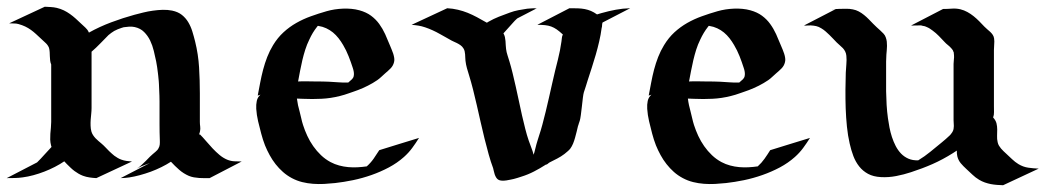

<svg xmlns="http://www.w3.org/2000/svg" viewBox="-47 -525 3096 567"><path d="M85.2 -505.1Q94.2 -504.6 103.1 -504.2Q112.1 -503.7 120.8 -501.7Q131.8 -499 141.5 -494.4Q151.1 -489.7 159.8 -483.5Q168.5 -477.3 176.5 -470.1Q184.6 -462.9 192.4 -455.3Q198.5 -449.5 204.8 -443.8Q211.2 -438.2 214.8 -430.4L215.6 -428.7Q247.1 -446.3 281.7 -459.2Q316.4 -472.2 349.4 -481.2Q361.8 -484.6 376 -488Q390.1 -491.5 404.8 -493.5Q419.4 -495.6 433.8 -496Q448.2 -496.3 461.2 -493.7Q478.8 -490 490.1 -481Q501.5 -471.9 508.9 -459.5Q516.4 -447 521 -432.1Q525.6 -417.2 529.3 -402.1Q538.6 -364.3 540.9 -325.9Q543.2 -287.6 543.2 -249V-165.3Q543.2 -158.2 544.2 -151.4Q545.2 -144.5 543.7 -137.5Q542.5 -131.3 540.5 -127.4L543.2 -128.4Q552.2 -119.4 561.5 -108.4Q570.8 -97.4 580.7 -86.9Q590.6 -76.4 601.2 -67.5Q611.8 -58.6 623.8 -53.5Q634 -49.3 645 -48.7Q656 -48.1 666.7 -48.1L572 1Q564.7 1 556.8 1.1Q548.8 1.2 541 0.6Q533.2 0 525.5 -1.3Q517.8 -2.7 510.7 -5.6Q494.9 -12.5 482.2 -23.6Q469.5 -34.7 457.8 -47.4Q445.1 -39.1 429.7 -31.5Q414.3 -23.9 398.1 -17.9Q381.8 -12 365.5 -7.6Q349.1 -3.2 334.5 -1Q328.9 0 321.9 0.4Q314.9 0.7 309.3 1L395.8 -43.7L371.1 -34.2Q367.7 -32.2 364.3 -30.8Q360.8 -29.3 357.4 -27.6Q356.9 -27.3 357.3 -27.6Q357.7 -27.8 358.4 -28.3Q359.1 -28.8 360.1 -29.3Q361.1 -29.8 361.6 -30Q362.1 -30.5 362.8 -30.9Q363.5 -31.2 364 -31.7Q363 -31.2 362.5 -31.2Q361.3 -30.8 362.3 -31.2Q363.3 -31.7 365.2 -32.7L371.8 -38.6Q378.2 -44.2 383.8 -50Q389.4 -55.9 395.8 -62.3Q399.7 -66.2 403.9 -69.7Q408.2 -73.2 412.4 -76.9L417.5 -81.8L417.7 -82Q418.5 -83.3 419.3 -84.2Q420.2 -85.2 420.7 -86.4Q424.1 -92 424.7 -97.9Q425.3 -103.8 425 -110.1Q424.6 -122.6 424.3 -134Q424.1 -145.5 424.1 -157Q424.1 -168.5 424.1 -180.9Q424.1 -193.4 424.1 -207.8Q424.1 -215.1 424.1 -225Q424.1 -234.9 423.8 -242.2Q423.3 -259.5 422.4 -276.4Q422.1 -281.7 421.8 -285.8Q421.4 -289.8 421 -293.5Q420.7 -297.1 420.3 -301Q419.9 -304.9 419.2 -310.3Q418 -319.6 417 -327.1Q416 -334.7 414.1 -344Q411.1 -358.4 407.2 -374.6Q403.3 -390.9 396.4 -405.3Q389.4 -419.7 378.5 -430.5Q367.7 -441.4 350.8 -445.1Q342.8 -446.8 334.6 -446.3Q326.4 -445.8 318.4 -444.6L311.8 -442.6Q306.2 -440.7 300.8 -438.6Q295.4 -436.5 290.3 -433.6Q285.9 -430.9 281.7 -427.9Q277.6 -424.8 273.4 -421.4Q261 -408.9 248.9 -396.4Q236.8 -383.8 223.4 -372.3V-206.3Q223.4 -197.8 222.4 -189Q221.4 -180.2 220.8 -171.4Q220.2 -162.6 220.5 -153.8Q220.7 -145 222.9 -136.7Q224.6 -130.9 227.8 -126Q231 -121.1 235 -116.8Q239 -112.5 243.5 -108.8Q248 -105 252.4 -101.3Q258.8 -95.9 264.3 -90Q269.8 -84 275.6 -78.4Q279.1 -75.2 283.1 -71.5Q287.1 -67.9 290.5 -65.2Q295.4 -61.8 300.4 -58.7Q305.4 -55.7 311 -53.7Q318.8 -50.8 326.7 -49.7Q334.5 -48.6 342.8 -48.1L237.5 1Q227.3 0.5 217.4 -1Q207.5 -2.4 198 -5.9Q191.2 -8.5 184.8 -12.2Q178.5 -15.9 172.9 -20Q166.7 -24.7 161.3 -29.9Q155.8 -35.2 150.4 -40.5L142.8 -48.6Q129.9 -39.8 114.9 -32.1Q99.9 -24.4 83.9 -18.2Q67.9 -12 51.6 -7.6Q35.4 -3.2 20 -1.2Q8.1 0.5 -3.7 0.7Q-15.4 1 -27.1 1L62.5 -45.4Q73.7 -56.4 84 -68.1Q94.2 -79.8 105.2 -91.1Q104.7 -92.3 104.4 -93.3Q104 -94.2 103.8 -95.5Q101.6 -104 101.3 -112.7Q101.1 -121.3 101.7 -130.1Q102.3 -138.9 103.3 -147.7Q104.2 -156.5 104.2 -165V-334.5Q101.8 -340.3 101.1 -346.4Q100.3 -352.5 100.2 -358.8Q100.1 -365 99.7 -371.2Q99.4 -377.4 97.7 -383.8Q94.2 -392.3 87.6 -398.2Q81.1 -404.1 74.7 -410.2Q66.9 -417.7 59.4 -424.4Q52 -431.2 44.2 -436.8Q36.4 -442.4 27.5 -446.7Q18.6 -450.9 7.8 -453.9Q1.2 -455.8 -6.1 -455.7Q-13.4 -455.6 -20 -456.1ZM106.9 -50Q107.7 -50 106.7 -49.9Q105.7 -49.8 104.5 -49.6Q105 -49.6 106.9 -50ZM420.2 -85Q419.7 -84.5 419.7 -84.2Q420.2 -84.7 420.4 -85.1Q420.7 -85.4 420.2 -85Z M709.7 -203.6Q709 -216.1 711.3 -226.9Q713.6 -237.8 722.2 -245.4L714.1 -242.7Q717.8 -261.7 721.4 -281.1Q725.1 -300.5 730.1 -319.6Q735.1 -338.6 742.2 -356.8Q749.3 -375 759.5 -391.8Q772.9 -413.8 790.3 -429.7Q807.6 -445.6 828 -457.2Q848.4 -468.8 871 -476.9Q893.6 -485.1 917.5 -491.9Q928.7 -495.1 941 -497.1Q953.4 -499 965.8 -499.5Q978.3 -500 990.6 -498.9Q1002.9 -497.8 1014.4 -494.6Q1034.7 -489 1048.7 -478.6Q1062.7 -468.3 1072.9 -454.3Q1083 -440.4 1090.5 -424Q1097.9 -407.5 1105 -389.9Q1107.2 -384.5 1109.7 -378.5Q1112.3 -372.6 1114.3 -366.3Q1116.2 -360.1 1117.2 -353.8Q1118.2 -347.4 1116.7 -341.6Q1114 -330.6 1106.3 -322.9Q1098.6 -315.2 1090.3 -308.3Q1084.7 -303.5 1079 -298Q1073.2 -292.5 1067.1 -288.3Q1054 -279.3 1039.4 -272Q1024.9 -264.6 1010 -259Q1005.6 -257.3 998.9 -255Q992.2 -252.7 984.9 -250.1Q977.5 -247.6 970.2 -245.2Q962.9 -242.9 956.8 -241.5Q929.7 -234.6 902.5 -233.3Q875.2 -231.9 847.4 -233.2L829.8 -233.9Q831.1 -223.9 833.1 -214.2Q835.2 -204.6 837.9 -195.3Q840.6 -185.3 842.7 -175.5Q844.7 -165.8 847.9 -156Q853 -139.9 860.5 -123.8Q867.9 -107.7 878.1 -93.3Q888.2 -78.9 900.9 -66.8Q913.6 -54.7 929 -46.4Q941.4 -39.8 954.6 -36.3Q967.8 -32.7 981.3 -31.5Q994.9 -30.3 1008.7 -31Q1022.5 -31.7 1036.1 -33.7Q1047.6 -43.9 1056.3 -56.3Q1064.9 -68.6 1073 -81.5Q1102.5 -90.8 1131.7 -99.7Q1160.9 -108.6 1190.4 -117.7Q1180.7 -102.1 1170.2 -87.9Q1159.7 -73.7 1145.8 -61.3Q1126 -43.7 1101.4 -30.6Q1076.9 -17.6 1050.2 -8.2Q1023.4 1.2 995.8 7Q968.3 12.7 942.4 15.6Q926.5 17.3 910 18.2Q893.6 19 877.3 17.8Q861.1 16.6 845.3 12.7Q829.6 8.8 814.9 1Q800.3 -6.8 788.5 -17.3Q776.6 -27.8 766.8 -40.3Q757.1 -52.7 749.4 -66.8Q741.7 -80.8 735.6 -95.7Q732.2 -104.2 729.5 -112.9Q726.8 -121.6 724.4 -130.4Q719.5 -148.4 715.2 -166.9Q710.9 -185.3 709.7 -203.6ZM866.5 -408.2Q859.4 -393.8 854.5 -378.4Q849.6 -363 845.9 -347.4Q842.3 -331.8 839.2 -315.9Q836.2 -300 833.3 -284.4Q846.9 -285.2 860.2 -284.8Q873.5 -284.4 886.5 -284.4Q896 -284.4 905.4 -284.3Q914.8 -284.2 924.3 -283.7Q938.7 -283 952.9 -281.9Q967 -280.8 981.4 -281.2L992.4 -291L994.9 -294.2Q996.1 -296.1 996.6 -297.1Q997.1 -298.1 997.6 -300.3Q998.8 -306.2 997.8 -312.4Q996.8 -318.6 994.9 -324.2Q989.3 -341.8 982.4 -359.1Q975.6 -376.5 966.3 -392.1Q960.2 -402.6 952.8 -412.1Q945.3 -421.6 936.3 -429.1Q927.2 -436.5 916.5 -441.5Q905.8 -446.5 893.1 -448.5Q892.1 -448.5 891.6 -448.7L889.4 -446Q882.3 -437 876.8 -427.9Q871.3 -418.7 866.5 -408.2ZM998 -297.6Q997.6 -296.9 997.1 -296.3Q996.6 -295.7 996.1 -294.9Q997.1 -296.1 997.8 -297.2Q998.5 -298.3 998 -297.6ZM911.9 -467Q911.6 -467 911.4 -466.8Q911.6 -466.8 911.6 -466.9Q911.6 -467 911.9 -467Z M1273.7 -500.7Q1290.5 -499.8 1305.4 -496.2Q1320.3 -492.7 1334.2 -487.1Q1348.1 -481.4 1361.6 -474.2Q1375 -467 1389.4 -458.7L1390.9 -458L1395.3 -460.7Q1410.6 -469.5 1426.1 -475.6Q1441.7 -481.7 1458.5 -487.8Q1470.9 -492.4 1483.9 -494.9Q1496.8 -497.3 1510 -499.3Q1514.2 -499.8 1519.4 -500Q1524.7 -500.2 1528.3 -500.5H1532.7Q1533.4 -500.5 1534.8 -500.6Q1536.1 -500.7 1535.4 -500.5L1531.7 -499.3Q1536.9 -500.7 1538.6 -500.7L1480.7 -470.7L1479.5 -469.7Q1476.3 -467 1473.6 -464.1Q1470.9 -461.2 1468.3 -458.3Q1460.9 -450.4 1454 -442.4Q1447 -434.3 1439.7 -426.5Q1442.6 -421.6 1444 -415.8Q1445.3 -409.9 1445.8 -403.8Q1446.3 -397.7 1446.5 -391.7Q1446.8 -385.7 1447.5 -380.4Q1448.7 -370.8 1451.8 -361.6Q1454.8 -352.3 1457.5 -343.3Q1462.2 -327.9 1466.8 -309Q1471.4 -290 1476.1 -269.2Q1480.7 -248.3 1485.4 -226.6Q1490 -204.8 1494.6 -184.1Q1499.3 -163.3 1504.2 -144.4Q1509 -125.5 1514.2 -110.4Q1517.6 -99.9 1521.9 -89.4Q1526.1 -78.9 1528.8 -68.1Q1531.5 -75.7 1533.2 -83.4Q1534.9 -91.1 1537.1 -98.9Q1538.8 -105.2 1540.9 -111.6Q1543 -117.9 1544.9 -124.3Q1549.8 -138.7 1554.7 -157Q1559.6 -175.3 1564.5 -195.3Q1569.3 -215.3 1574.1 -236.3Q1578.9 -257.3 1583.4 -277.5Q1587.9 -297.6 1592.3 -315.9Q1596.7 -334.2 1600.6 -349.1Q1604 -362.5 1606.6 -376Q1609.1 -389.4 1611.1 -402.8Q1611.8 -407.7 1612.3 -413.1Q1612.8 -418.5 1615.2 -423.1Q1605.2 -432.4 1597.2 -438Q1589.1 -443.6 1580.7 -446.7Q1572.3 -449.7 1562.6 -450.7Q1553 -451.7 1539.8 -451.7L1634.5 -500.7Q1648.4 -500.7 1659.4 -500.4Q1670.4 -500 1679.9 -498.2Q1689.5 -496.3 1698.1 -492.7Q1706.8 -489 1716.1 -482.4Q1719.7 -483.6 1723.3 -484.6Q1726.8 -485.6 1730.2 -486.6Q1750.7 -492.4 1771.6 -496.3Q1792.5 -500.2 1814 -500.7L1732.4 -458.5Q1731 -454.6 1731 -450.2Q1731 -445.8 1729.7 -442.1Q1727.1 -422.1 1722.5 -402.6Q1718 -383.1 1712.4 -363.6Q1706.8 -344.2 1700.6 -325.1Q1694.3 -305.9 1688.2 -286.9Q1685.5 -278.3 1682.9 -269.7Q1680.2 -261 1677.2 -252.4Q1675.8 -248 1674.3 -236.2Q1672.9 -224.4 1671.4 -210.8Q1669.9 -197.3 1668.3 -185.4Q1666.7 -173.6 1665.3 -169.2L1663.8 -164.8Q1663.8 -164.6 1663.7 -164.3Q1663.6 -164.1 1663.6 -163.8V-164.1L1663.1 -162.4Q1663.1 -162.1 1662.8 -161.9Q1662.6 -161.1 1662.2 -159.8Q1661.9 -158.4 1661.4 -157Q1660.9 -155.5 1660.5 -154.3Q1660.2 -153.1 1659.9 -152.8Q1658 -145 1655.9 -136.1Q1653.8 -127.2 1651.2 -118.2Q1648.7 -109.1 1645.3 -100.8Q1641.8 -92.5 1637.2 -86.2Q1633.8 -81.8 1628.9 -77.8Q1624 -73.7 1619.9 -70.3Q1609.9 -62.7 1598.9 -57Q1587.9 -51.3 1576.7 -45.7Q1573.7 -44.2 1570.9 -41.5Q1568.1 -38.8 1564.9 -38.8Q1547.9 -27.8 1530.2 -18.7Q1512.5 -9.5 1492.9 -3.4Q1487.3 -1.7 1481.7 0.2Q1476.1 2.2 1470.5 3.4Q1467.3 3.9 1461.3 5.4Q1455.3 6.8 1448.5 7.8Q1441.7 8.8 1435.1 8.5Q1428.5 8.3 1424.1 5.4Q1420.4 2.9 1418 -1.2Q1415.5 -5.4 1413.9 -10.1Q1412.4 -14.9 1411.3 -19.8Q1410.2 -24.7 1409.2 -28.6Q1402.3 -46.9 1396.1 -69.2Q1389.9 -91.6 1383.9 -115.6Q1377.9 -139.6 1372.3 -164.8Q1366.7 -189.9 1361.1 -214.2Q1355.5 -238.5 1349.9 -260.9Q1344.2 -283.2 1338.4 -302Q1335 -313 1331.9 -323.7Q1328.9 -334.5 1327.6 -345.7Q1327.1 -350.1 1327 -355Q1326.9 -359.9 1326.5 -364.6Q1326.2 -369.4 1325.1 -373.9Q1324 -378.4 1321.5 -382.3Q1318.1 -387.9 1312.6 -391.7Q1307.1 -395.5 1301.5 -398.2Q1297.9 -400.1 1293.9 -401.7Q1290 -403.3 1286.4 -405.3Q1277.8 -410.2 1269.2 -415Q1260.5 -419.9 1252 -424.6Q1247.3 -427.2 1241.5 -430.3Q1235.6 -433.3 1230.7 -435.5Q1226.1 -437.7 1219.7 -440.2Q1213.4 -442.6 1208.5 -444.3Q1198.2 -447.8 1188.7 -449.3Q1179.2 -450.9 1168.5 -451.7ZM1725.1 -452.6Q1724.6 -452.6 1723.9 -452.5Q1723.1 -452.4 1722.7 -452.4Q1724.6 -452.6 1725.5 -452.8Q1726.3 -452.9 1725.1 -452.6ZM1489.5 -476.8Q1490 -477.3 1489.7 -477.1Q1489.5 -476.8 1488.8 -476.3ZM1664.3 -165.8 1663.6 -164.1 1663.8 -164.8Q1664.3 -166.3 1664.3 -165.8Z M1864.3 -203.6Q1863.5 -216.1 1865.8 -226.9Q1868.2 -237.8 1876.7 -245.4L1868.7 -242.7Q1872.3 -261.7 1876 -281.1Q1879.6 -300.5 1884.6 -319.6Q1889.6 -338.6 1896.7 -356.8Q1903.8 -375 1914.1 -391.8Q1927.5 -413.8 1944.8 -429.7Q1962.2 -445.6 1982.5 -457.2Q2002.9 -468.8 2025.5 -476.9Q2048.1 -485.1 2072 -491.9Q2083.3 -495.1 2095.6 -497.1Q2107.9 -499 2120.4 -499.5Q2132.8 -500 2145.1 -498.9Q2157.5 -497.8 2168.9 -494.6Q2189.2 -489 2203.2 -478.6Q2217.3 -468.3 2227.4 -454.3Q2237.5 -440.4 2245 -424Q2252.4 -407.5 2259.5 -389.9Q2261.7 -384.5 2264.3 -378.5Q2266.8 -372.6 2268.8 -366.3Q2270.8 -360.1 2271.7 -353.8Q2272.7 -347.4 2271.2 -341.6Q2268.6 -330.6 2260.9 -322.9Q2253.2 -315.2 2244.9 -308.3Q2239.3 -303.5 2233.5 -298Q2227.8 -292.5 2221.7 -288.3Q2208.5 -279.3 2194 -272Q2179.4 -264.6 2164.6 -259Q2160.2 -257.3 2153.4 -255Q2146.7 -252.7 2139.4 -250.1Q2132.1 -247.6 2124.8 -245.2Q2117.4 -242.9 2111.3 -241.5Q2084.2 -234.6 2057 -233.3Q2029.8 -231.9 2002 -233.2L1984.4 -233.9Q1985.6 -223.9 1987.7 -214.2Q1989.7 -204.6 1992.4 -195.3Q1995.1 -185.3 1997.2 -175.5Q1999.3 -165.8 2002.4 -156Q2007.6 -139.9 2015 -123.8Q2022.5 -107.7 2032.6 -93.3Q2042.7 -78.9 2055.4 -66.8Q2068.1 -54.7 2083.5 -46.4Q2095.9 -39.8 2109.1 -36.3Q2122.3 -32.7 2135.9 -31.5Q2149.4 -30.3 2163.2 -31Q2177 -31.7 2190.7 -33.7Q2202.1 -43.9 2210.8 -56.3Q2219.5 -68.6 2227.5 -81.5Q2257.1 -90.8 2286.3 -99.7Q2315.4 -108.6 2345 -117.7Q2335.2 -102.1 2324.7 -87.9Q2314.2 -73.7 2300.3 -61.3Q2280.5 -43.7 2256 -30.6Q2231.4 -17.6 2204.7 -8.2Q2178 1.2 2150.4 7Q2122.8 12.7 2096.9 15.6Q2081.1 17.3 2064.6 18.2Q2048.1 19 2031.9 17.8Q2015.6 16.6 1999.9 12.7Q1984.1 8.8 1969.5 1Q1954.8 -6.8 1943 -17.3Q1931.2 -27.8 1921.4 -40.3Q1911.6 -52.7 1903.9 -66.8Q1896.2 -80.8 1890.1 -95.7Q1886.7 -104.2 1884 -112.9Q1881.3 -121.6 1878.9 -130.4Q1874 -148.4 1869.8 -166.9Q1865.5 -185.3 1864.3 -203.6ZM2021 -408.2Q2013.9 -393.8 2009 -378.4Q2004.2 -363 2000.5 -347.4Q1996.8 -331.8 1993.8 -315.9Q1990.7 -300 1987.8 -284.4Q2001.5 -285.2 2014.8 -284.8Q2028.1 -284.4 2041 -284.4Q2050.5 -284.4 2059.9 -284.3Q2069.3 -284.2 2078.9 -283.7Q2093.3 -283 2107.4 -281.9Q2121.6 -280.8 2136 -281.2L2147 -291L2149.4 -294.2Q2150.6 -296.1 2151.1 -297.1Q2151.6 -298.1 2152.1 -300.3Q2153.3 -306.2 2152.3 -312.4Q2151.4 -318.6 2149.4 -324.2Q2143.8 -341.8 2137 -359.1Q2130.1 -376.5 2120.8 -392.1Q2114.7 -402.6 2107.3 -412.1Q2099.9 -421.6 2090.8 -429.1Q2081.8 -436.5 2071 -441.5Q2060.3 -446.5 2047.6 -448.5Q2046.6 -448.5 2046.1 -448.7L2043.9 -446Q2036.9 -437 2031.4 -427.9Q2025.9 -418.7 2021 -408.2ZM2152.6 -297.6Q2152.1 -296.9 2151.6 -296.3Q2151.1 -295.7 2150.6 -294.9Q2151.6 -296.1 2152.3 -297.2Q2153.1 -298.3 2152.6 -297.6ZM2066.4 -467Q2066.2 -467 2065.9 -466.8Q2066.2 -466.8 2066.2 -466.9Q2066.2 -467 2066.4 -467Z M2418.9 -497.1 2410.2 -495.8Q2410.4 -495.8 2411.4 -496.3Q2413.3 -496.6 2415.5 -496.8Q2417.7 -497.1 2419.9 -497.6L2421.6 -498.5Q2422.1 -498.5 2423.1 -498.5Q2424.1 -498.5 2425 -498.5Q2426 -498.5 2426.5 -498.5Q2427 -498.5 2426.5 -498.5Q2427.7 -498.5 2429.2 -498.7Q2430.7 -498.8 2431.9 -498.8Q2441.9 -499 2451.8 -499.1Q2461.7 -499.3 2471.4 -497.3Q2480.7 -495.6 2489 -491.2Q2497.3 -486.8 2504.6 -480.8Q2512 -474.9 2518.7 -468Q2525.4 -461.2 2531.5 -454.8Q2536.6 -449.5 2541.9 -444.7Q2547.1 -439.9 2552.5 -435.1Q2557.4 -430.7 2562 -425.8Q2566.7 -420.9 2568.8 -414.6Q2571 -408.7 2571.8 -402.2Q2572.5 -395.8 2572.4 -389.3Q2572.3 -382.8 2571.7 -376.3Q2571 -369.9 2570.6 -363.8Q2569.8 -353.5 2569.8 -343.3Q2569.8 -333 2569.8 -322.5Q2569.8 -315.9 2569.8 -307Q2569.8 -298.1 2569.8 -288.8Q2569.8 -279.5 2569.8 -270.6Q2569.8 -261.7 2569.8 -255.1Q2570.3 -234.9 2571.3 -215.3Q2571.8 -205.8 2572.9 -195.2Q2574 -184.6 2575.2 -175.8Q2576.9 -163.1 2579.7 -148.7Q2582.5 -134.3 2587 -120.4Q2591.6 -106.4 2598.1 -93.8Q2604.7 -81.1 2614 -71.4Q2623.3 -61.8 2635.7 -56.4Q2648.2 -51 2664.6 -51.5Q2683.6 -63 2700.3 -76.7Q2717 -90.3 2733.9 -104.2Q2740 -109.4 2746.1 -114.5Q2752.2 -119.6 2757.8 -125.2L2760.7 -128.4L2763.4 -132.1Q2764.2 -133.3 2764.9 -134.2Q2765.6 -135 2766.1 -136.2Q2768.3 -140.1 2769 -144.3Q2769.8 -148.4 2769.8 -152.8Q2769.8 -157.2 2769.4 -161.5Q2769 -165.8 2769 -169.9V-336.2Q2769 -342.5 2769.9 -349Q2770.8 -355.5 2770.3 -361.8Q2770.3 -366 2769.5 -370.1Q2769.5 -370.6 2769.3 -371.1Q2768.3 -372.1 2767.9 -373.5Q2767.6 -375 2767.1 -376.2Q2766.4 -377.7 2764.3 -380.1Q2762.2 -382.6 2761.5 -383.3Q2757.1 -388.2 2752 -392.2Q2746.8 -396.2 2742.4 -401.1Q2734.1 -409.9 2725.6 -418.7Q2717 -427.5 2707.3 -434.6Q2703.1 -437.7 2698.7 -440.6Q2694.3 -443.4 2689.5 -445.3Q2687.7 -446 2686.2 -446.7Q2684.6 -447.3 2682.9 -447.8Q2680.9 -448.2 2677.7 -448.7Q2674.6 -449.2 2674.3 -449.7L2672.4 -450Q2665 -450.2 2657.7 -449.8Q2650.4 -449.5 2643.3 -449.5L2738 -498.5Q2750.7 -498.5 2763.7 -499.5Q2776.6 -500.5 2789.1 -497.6Q2800 -494.9 2809.8 -489.5Q2819.6 -484.1 2828.2 -477.2Q2836.9 -470.2 2844.8 -462.2Q2852.8 -454.1 2860.1 -446.3Q2863.8 -442.4 2868.4 -438.6Q2873 -434.8 2877.3 -430.8Q2881.6 -426.8 2884.8 -422Q2887.9 -417.2 2888.7 -411.4Q2889.9 -402.8 2889 -394.4Q2888.2 -386 2888.2 -377.4V-211.2Q2888.2 -202.4 2888.4 -194.1Q2888.7 -185.8 2885.7 -177.5L2886.2 -177.7Q2893.6 -169.4 2895.8 -160.6Q2897.9 -151.9 2897.9 -142.7Q2897.9 -133.5 2897.5 -124Q2897 -114.5 2899.2 -105Q2900.4 -99.4 2903.1 -94.8Q2905.8 -90.3 2909.2 -86.3Q2912.6 -82.3 2916.5 -78.6Q2920.4 -75 2924.3 -71.3Q2933.1 -63.2 2941.8 -54.9Q2950.4 -46.6 2960.7 -40.3Q2974.4 -32 2989.7 -29.8Q3005.1 -27.6 3020.5 -27.1L2915.3 22Q2906 21.7 2896.9 21Q2887.7 20.3 2878.8 18.6Q2869.9 16.8 2861.2 13.8Q2852.5 10.7 2844.5 5.9Q2833.5 -0.7 2824.7 -9.2Q2815.9 -17.6 2806.6 -26.1Q2802.2 -30.3 2798 -34.4Q2793.7 -38.6 2790.2 -43Q2786.6 -47.4 2784.1 -52.4Q2781.5 -57.4 2780 -63.7Q2779.1 -67.9 2778.8 -72Q2778.6 -76.2 2778.6 -80.3L2767.1 -72.8Q2737.3 -54 2707 -40.6Q2676.8 -27.3 2643.1 -16.4Q2622.3 -9.5 2599.5 -5.1Q2576.7 -0.7 2554.4 -2Q2532 -3.2 2516.5 -11.6Q2501 -20 2490.4 -33.4Q2479.7 -46.9 2473.1 -64.2Q2466.6 -81.5 2462.2 -101.1Q2456.8 -124.3 2454.1 -151Q2451.4 -177.7 2450.4 -205.3Q2449.5 -232.9 2449.7 -259.9Q2450 -286.9 2450.7 -310.3Q2451.2 -323 2452.4 -335.4Q2453.6 -347.9 2452.4 -360.4Q2451.7 -367.4 2449 -372.8Q2446.3 -378.2 2442.3 -382.6Q2438.2 -387 2433.3 -391Q2428.5 -395 2423.8 -399.7Q2418.2 -405.3 2413.1 -410.9Q2408 -416.5 2402.3 -421.9Q2396.7 -427.2 2390.9 -432.4Q2385 -437.5 2378.4 -441.4Q2370.6 -446.3 2363.3 -447.9Q2356 -449.5 2346.9 -450Q2344 -450 2342.3 -449.8Q2340.6 -449.7 2337.2 -449.7Q2335.7 -449.5 2333 -449.3Q2330.3 -449.2 2330.8 -449.5H2326.9Z"/></svg>

Font: Autopia
Style: Bold
Weight: 700
Designer: Antoine Gelgon
Foundry: Antoine Gelgon
Version: 001.000